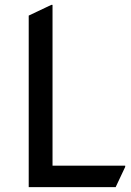

<svg xmlns="http://www.w3.org/2000/svg" viewBox="-20 -767 538 787"><path d="M97.7 0V-703.1L190.4 -747.1H195.3V-87.9H493.2V-83L454.1 0Z"/></svg>

Font: Nova Square
Style: Book
Weight: 400
Designer: Wojciech Kalinowski "wmk69" (wmk69@o2.pl)
Foundry: Wojciech Kalinowski "wmk69" (wmk69@o2.pl)
Version: Version 3.1.0; 2021-05-23